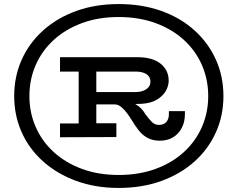

<svg xmlns="http://www.w3.org/2000/svg" viewBox="-20 -720 1173 947"><path d="M565 207Q451 207 356.5 172.5Q262 138 193 76.5Q124 15 87 -67.5Q50 -150 50 -246Q50 -343 87 -425.5Q124 -508 193 -570Q262 -632 356.5 -666Q451 -700 565 -700Q681 -700 776 -666Q871 -632 939.5 -570Q1008 -508 1045 -425.5Q1082 -343 1082 -246Q1082 -150 1045 -67.5Q1008 15 939.5 76.5Q871 138 776 172.5Q681 207 565 207ZM276 -43V-111H368V-367H276V-438H656Q732 -438 772 -406Q812 -374 812 -322Q812 -296 797.5 -271Q783 -246 754 -228.5Q725 -211 679 -208L647 -207Q663 -198 675.5 -185.5Q688 -173 697 -157Q714 -134 728.5 -119Q743 -104 764 -104Q787 -104 800 -118Q813 -132 813 -156V-172H892V-156Q892 -119 876.5 -89Q861 -59 833 -42.5Q805 -26 768 -26Q734 -26 708.5 -39.5Q683 -53 665 -76Q647 -99 632 -124Q618 -147 604.5 -164.5Q591 -182 577 -193Q563 -204 548 -205H455V-112H554V-44ZM565 143Q666 143 747.5 113Q829 83 887 30Q945 -23 976 -94Q1007 -165 1007 -246Q1007 -328 976 -399Q945 -470 887 -523Q829 -576 747.5 -606Q666 -636 565 -636Q465 -636 384 -606Q303 -576 245 -523Q187 -470 156 -399Q125 -328 125 -246Q125 -165 156 -94Q187 -23 245 30Q303 83 384 113Q465 143 565 143ZM455 -266H649Q680 -266 701 -279.5Q722 -293 722 -318Q722 -342 702 -354.5Q682 -367 649 -367H455Z"/></svg>

Font: BioRhyme SemiExpanded SemiBold
Style: Regular
Weight: 600
Width: 6
Designer: Aoife Mooney
Foundry: Aoife Mooney Type
Version: Version 1.600;gftools[0.9.33]